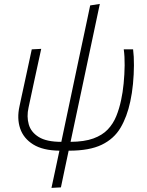

<svg xmlns="http://www.w3.org/2000/svg" viewBox="-20 -740 732 955"><path d="M236 194.5Q247.5 141 257.5 94.2Q267.5 47.5 275.5 9.5Q193.5 8.5 145.2 -21.5Q97 -51.5 80.2 -101.2Q63.5 -151 77 -211.5Q81.5 -232 85.2 -250.2Q89 -268.5 93 -286Q105 -342.5 116 -392.2Q127 -442 138 -494.5L185 -497Q165.5 -408 149.2 -332.2Q133 -256.5 122 -205Q112 -160.5 123 -121.5Q134 -82.5 172.8 -58.5Q211.5 -34.5 284.5 -34.5H285L372.5 -449Q386 -512.5 395.8 -558Q405.5 -603.5 413.2 -640Q421 -676.5 428.5 -713L476.5 -720.5Q461 -647 446.8 -580.2Q432.5 -513.5 418 -444.5Q403.5 -375.5 386.5 -295.5L331 -34.5Q399.5 -35 444.2 -51.2Q489 -67.5 516 -96Q543 -124.5 558.2 -162Q573.5 -199.5 582.5 -243Q590.5 -279 595 -324.8Q599.5 -370.5 600 -415.2Q600.5 -460 595.5 -494.5H642Q646.5 -460 646.2 -415Q646 -370 641.5 -323Q637 -276 628 -235Q612 -159.5 579.5 -104.5Q547 -49.5 486 -20Q425 9.5 323.5 9.5H321.5Q311.5 57.5 302 101.2Q292.5 145 283 192Z"/></svg>

Font: Commissioner ExtraLight
Style: Italic
Weight: 200
Italic angle: -12°
Designer: Kostas Bartsokas
Foundry: Kostas Bartsokas
Version: Version 1.000; ttfautohint (v1.8.3)